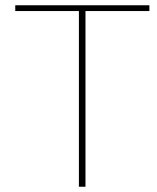

<svg xmlns="http://www.w3.org/2000/svg" viewBox="-20 -710 598 730"><path d="M305 -668V0H280V-668H38V-690H548V-668Z"/></svg>

Font: Taylor Sans Thin
Style: Regular
Weight: 100
Italic angle: -8°
Designer: Natanael Gama
Version: Version 1.001 September 8, 2015